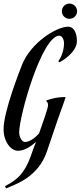

<svg xmlns="http://www.w3.org/2000/svg" viewBox="-40 -831 450 1071"><path d="M228 -244C228 -229 203 -157 178 -87C149 -55 121 -39 100 -39C80 -39 67 -70 67 -92C67 -186 194 -632 291 -632C306 -632 318 -610 317 -588C317 -555 305 -516 286 -491L289 -483C309 -490 389 -542 389 -601C389 -643 375 -682 340 -682C273 -682 131 -591 83 -470C71 -439 -20 -210 -20 -111C-20 -38 22 10 60 10C92 10 127 -9 161 -40C150 -11 140 14 134 33C93 153 38 180 -12 207L-6 220C39 199 172 162 222 13C272 -136 301 -220 326 -287L324 -290C278 -289 254 -283 219 -271V-265C222 -263 228 -260 228 -244ZM305 -768C305 -745 324 -726 347 -726C371 -726 390 -745 390 -768C390 -792 371 -811 347 -811C324 -811 305 -792 305 -768Z"/></svg>

Font: Romanesco
Style: Regular
Weight: 400
Designer: Astigmatic (AOETI)
Foundry: Astigmatic (AOETI)
Version: Version 1.000